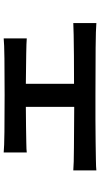

<svg xmlns="http://www.w3.org/2000/svg" viewBox="229 -914 542 1040"><g transform="rotate(-90 500.0 -394.0)"><path d="M97 -143V-268Q130 -265 221 -264.5Q312 -264 441 -263V-525Q385 -525 333.5 -524Q282 -523 245 -522.5Q208 -522 194 -520V-645Q223 -642 305.5 -641Q388 -640 506 -640Q620 -640 702.5 -641Q785 -642 812 -645V-520Q790 -522 726.5 -523Q663 -524 566 -525V-264Q648 -264 716.5 -264.5Q785 -265 831.5 -266Q878 -267 895 -268V-143Q863 -146 759.5 -147Q656 -148 501 -148Q436 -148 371 -148Q306 -148 249.5 -147Q193 -146 153 -145.5Q113 -145 97 -143Z"/></g></svg>

Font: Zen Kaku Gothic New
Style: Bold
Weight: 700
Designer: Yoshimichi Ohira
Foundry: Positype
Version: Version 1.002